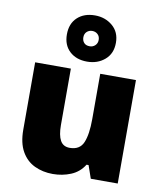

<svg xmlns="http://www.w3.org/2000/svg" viewBox="-93 -926 856 1011"><g transform="rotate(10 335.0 -420.5)"><path d="M604 -553V0H460L436 -69H425Q399 -27 354 -8.5Q309 10 258 10Q204 10 160 -11Q116 -32 90.5 -77Q65 -122 65 -193V-553H256V-251Q256 -197 271.5 -169Q287 -141 322 -141Q376 -141 394.5 -185Q413 -229 413 -311V-553ZM333 -604Q275 -604 239.5 -637Q204 -670 204 -727Q204 -785 239.5 -818Q275 -851 333 -851Q388 -851 427 -818Q466 -785 466 -728Q466 -670 427.5 -637Q389 -604 333 -604ZM333 -686Q350 -686 362 -697.5Q374 -709 374 -727Q374 -746 362 -757Q350 -768 333 -768Q316 -768 304 -757Q292 -746 292 -727Q292 -709 302.5 -697.5Q313 -686 333 -686Z"/></g></svg>

Font: Noto Sans Bengali UI Black
Style: Regular
Weight: 900
Designer: Jelle Bosma - Monotype Design Team
Foundry: Monotype Imaging Inc.
Version: Version 2.003; ttfautohint (v1.8.4.7-5d5b)